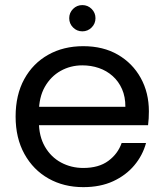

<svg xmlns="http://www.w3.org/2000/svg" viewBox="-20 -742 660 770"><path d="M119.1 -239.9 119.9 -313.7H482.8Q483 -353.8 469.4 -384.7Q455.8 -415.6 431.8 -437Q407.7 -458.5 376.5 -469.2Q345.4 -479.9 310.2 -479.9Q262.8 -479.9 223.3 -457.8Q183.7 -435.7 159.8 -393.7Q135.9 -351.7 135.9 -290.1V-254.9Q135.9 -195.6 160.2 -153.7Q184.5 -111.8 225.1 -90.1Q265.8 -68.4 314 -68.4Q376 -68.4 414.3 -96.7Q452.7 -124.9 467.9 -168.6H565.7Q552.2 -118.9 518.7 -79Q485.2 -39 433.8 -15.2Q382.4 8.5 314 8.5Q235.9 8.5 174.7 -26Q113.4 -60.5 78 -124.4Q42.6 -188.3 42.6 -274.5Q42.6 -361.5 77.3 -424.7Q111.9 -487.8 173.2 -522.3Q234.4 -556.8 314 -556.8Q393.9 -556.8 452.7 -522.7Q511.5 -488.6 544.3 -429.5Q577.1 -370.5 577.1 -295.4Q577.1 -280.1 576.3 -267Q575.6 -253.9 573.8 -239.9ZM310.2 -616.3Q288.4 -616.3 273 -631.8Q257.6 -647.2 257.6 -669Q257.6 -690.8 273 -706.2Q288.4 -721.6 310.2 -721.6Q332 -721.6 347.5 -706.2Q362.9 -690.8 362.9 -669Q362.9 -647.2 347.5 -631.8Q332 -616.3 310.2 -616.3Z"/></svg>

Font: Poppins Variable
Style: Regular
Weight: 100
Designer: Jonny Pinhorn
Foundry: Indian Type Foundry
Version: Version 6.000